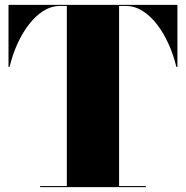

<svg xmlns="http://www.w3.org/2000/svg" viewBox="-20 -770 764 790"><path d="M145 -4.5V0H580V-4.5H470V-745.5H499C596 -745.5 675.5 -622 705.5 -495H710V-750H15V-495H19.5C49.5 -622 129.5 -745.5 226 -745.5H255V-4.5Z"/></svg>

Font: Bodoni* 36pt Fatface
Style: Regular
Weight: 900
Version: Version 2.3